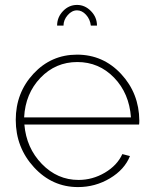

<svg xmlns="http://www.w3.org/2000/svg" viewBox="-20 -750 619 780"><path d="M238 -646H212Q212 -680 236 -705Q260 -730 293 -730Q325 -730 349.5 -705Q374 -680 374 -646H349Q346 -672 329.5 -690Q313 -708 293 -708Q272 -708 255 -688.5Q238 -669 238 -646ZM297 10Q192 10 118 -70.5Q44 -151 44 -263Q44 -373 116 -450.5Q188 -528 293 -528Q399 -528 472 -449.5Q545 -371 546 -260Q546 -249 545 -244H79Q87 -149 150 -84Q213 -19 299 -19Q356 -19 406 -48.5Q456 -78 477 -124L508 -116Q486 -61 426.5 -25.5Q367 10 297 10ZM78 -273H512Q505 -371 443.5 -434.5Q382 -498 294 -498Q206 -498 144.5 -434Q83 -370 78 -273Z"/></svg>

Font: Raleway-v4020 ExtraLight
Style: Regular
Weight: 275
Designer: Matt McInerney, Pablo Impallari, Rodrigo Fuenzalida
Foundry: Matt McInerney, Pablo Impallari, Rodrigo Fuenzalida
Version: Version 4.020;PS 004.020;hotconv 1.0.88;makeotf.lib2.5.64775